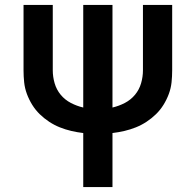

<svg xmlns="http://www.w3.org/2000/svg" viewBox="-20 -540 790 775"><path d="M316 215V-3Q291 -6 267.5 -11.5Q244 -17 221.5 -26Q199 -35 178.5 -48.5Q158 -62 140.5 -79Q123 -96 110 -117Q97 -138 88.5 -161Q80 -184 77.5 -208Q75 -232 75 -256V-520H193V-256Q193 -230 200.5 -204Q208 -178 225 -157.5Q242 -137 266 -124.5Q290 -112 316 -106V-520H434V-106Q460 -112 484 -124.5Q508 -137 525 -157.5Q542 -178 549.5 -204Q557 -230 557 -256V-520H675V-256Q675 -232 672.5 -208Q670 -184 661.5 -161Q653 -138 640 -117Q627 -96 609.5 -79Q592 -62 571.5 -48.5Q551 -35 528.5 -26Q506 -17 482.5 -11.5Q459 -6 434 -3V215Z"/></svg>

Font: Zed Sans Extended
Style: Bold
Weight: 700
Width: 7
Designer: Belleve Invis
Foundry: Belleve Invis
Version: Version 1.0.0; ttfautohint (v1.8.4)